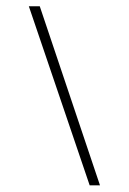

<svg xmlns="http://www.w3.org/2000/svg" viewBox="-20 -590 403 601"><path d="M260.7 -9.8 70.3 -570.3H104.5L293 -9.8Z"/></svg>

Font: Surma
Style: Regular
Weight: 400
Designer: Sue Lloyd-Williams
Foundry: Sylheti Translation And Research
Version: Version 3.000